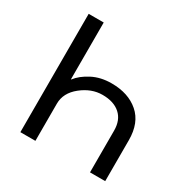

<svg xmlns="http://www.w3.org/2000/svg" viewBox="-167 -896 1029 1047"><g transform="rotate(30 347.5 -372.5)"><path d="M96.7 0V-745.1H191.4V-387.7H193.4Q221.7 -424.8 274.4 -452.1Q327.1 -479.5 395.5 -479.5Q501 -479.5 565.9 -423.3Q630.9 -367.2 630.9 -257.8V0H535.2V-262.7Q535.2 -329.1 495.1 -364.7Q455.1 -400.4 383.8 -400.4Q314.5 -400.4 252.9 -351.1Q191.4 -301.8 191.4 -234.4V0Z"/></g></svg>

Font: Gothic A1 Medium
Style: Regular
Weight: 500
Designer: HanYang I&C Co.,Ltd.
Foundry: HanYang I&C Co.,Ltd.
Version: Version 2.50